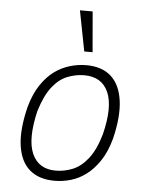

<svg xmlns="http://www.w3.org/2000/svg" viewBox="-53 -776 624 827"><g transform="rotate(5 259.0 -362.5)"><path d="M214 8Q146 8 105.5 -27Q65 -62 55.5 -131Q46 -200 71 -300Q87 -357 113 -395.5Q139 -434 170 -456.5Q201 -479 236.5 -489.5Q272 -500 307 -500Q375 -500 414.5 -464.5Q454 -429 463.5 -360.5Q473 -292 449 -194Q433 -136 407 -97.5Q381 -59 350.5 -36Q320 -13 285 -2.5Q250 8 214 8ZM215 -36Q252 -36 288 -50.5Q324 -65 354 -103Q384 -141 404 -210Q434 -331 406 -393.5Q378 -456 302 -456Q266 -456 230 -442Q194 -428 164.5 -390.5Q135 -353 114 -284Q85 -161 113 -98.5Q141 -36 215 -36ZM293 -558 259 -733H314L329 -558Z"/></g></svg>

Font: Nunito Sans 7pt Condensed ExtraLight
Style: Italic
Weight: 250
Width: 3
Italic angle: -9°
Designer: Vernon Adams
Foundry: Vernon Adams
Version: Version 3.101;gftools[0.9.27]